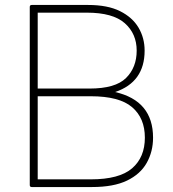

<svg xmlns="http://www.w3.org/2000/svg" viewBox="-20 -754 696 774"><path d="M108 0Q100 0 100 -8V-726Q100 -734 108 -734H335Q414 -734 464 -709Q514 -684 538.5 -642.5Q563 -601 563 -550Q563 -423 444 -383Q597 -348 597 -199Q597 -143 571.5 -97.5Q546 -52 492 -26Q438 0 351 0ZM330 -703H132V-397H341Q445 -397 488 -439.5Q531 -482 531 -550Q531 -618 483 -660.5Q435 -703 330 -703ZM346 -366H132V-31H346Q461 -31 512.5 -75.5Q564 -120 564 -199Q564 -278 512.5 -322Q461 -366 346 -366Z"/></svg>

Font: LINE Seed Sans Thin
Style: Regular
Weight: 250
Designer: LINE VX Design & Dalton Maag Ltd & Sandoll Inc
Foundry: Dalton Maag Ltd
Version: Version 1.003